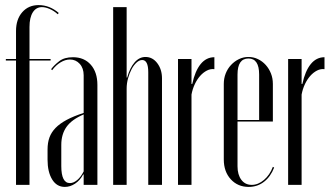

<svg xmlns="http://www.w3.org/2000/svg" viewBox="-20 -727 1302 755"><path d="M43 -495V-605Q43 -651 67.5 -679Q92 -707 132 -707Q175 -707 211 -676L207 -671Q193 -684 176 -691.5Q159 -699 145 -699Q122 -699 109 -678.5Q96 -658 96 -621V-495H179V-489H96V0H43V-489H3V-495Z M167 -139Q167 -166 174.5 -186.5Q182 -207 198.5 -224Q215 -241 242 -255.5Q269 -270 309 -283V-431Q309 -459 293.5 -476Q278 -493 255 -493Q237 -493 218.5 -482Q200 -471 185 -451L181 -455Q193 -471 213 -486.5Q233 -502 267 -502Q311 -502 337 -472.5Q363 -443 363 -393V0H309V-41H307Q295 -18 275.5 -5Q256 8 235 8Q203 8 185 -21.5Q167 -51 167 -99ZM255 -7Q269 -7 283.5 -19Q298 -31 309 -53V-277Q262 -257 241.5 -228Q221 -199 221 -157V-74Q221 -7 255 -7Z M480 -422Q491 -461 509.5 -482Q528 -503 552 -503Q580 -503 598.5 -478.5Q617 -454 617 -419V0H563V-443Q563 -491 539 -491Q528 -491 517 -481Q506 -471 497.5 -455Q489 -439 483.5 -419Q478 -399 478 -378V0H425V-699H478V-422Z M733 -495V-397H736Q747 -448 769 -475Q791 -502 823 -502V-455Q808 -457 793.5 -449.5Q779 -442 767 -428.5Q755 -415 746 -396Q737 -377 733 -355V0H680V-495Z M860 -397Q860 -419 867.5 -438Q875 -457 888.5 -471.5Q902 -486 919.5 -494.5Q937 -503 957 -503Q977 -503 994.5 -494.5Q1012 -486 1025 -471.5Q1038 -457 1045.5 -438Q1053 -419 1053 -397V-249H914V-73Q914 -40 929 -20Q944 0 970 0Q995 0 1018 -19.5Q1041 -39 1053 -71L1058 -68Q1044 -32 1018 -12Q992 8 958 8Q915 8 887.5 -22Q860 -52 860 -100ZM999 -255V-434Q999 -497 957 -497Q914 -497 914 -434V-255Z M1166 -495V-397H1169Q1180 -448 1202 -475Q1224 -502 1256 -502V-455Q1241 -457 1226.5 -449.5Q1212 -442 1200 -428.5Q1188 -415 1179 -396Q1170 -377 1166 -355V0H1113V-495Z"/></svg>

Font: Moniqa Cond Display
Style: Regular
Weight: 400
Width: 3
Designer: Rajesh Rajput
Foundry: Rajesh Rajput
Version: Version 1.000